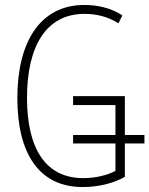

<svg xmlns="http://www.w3.org/2000/svg" viewBox="-20 -745 603 775"><path d="M314 10C374 10 436 -4 484 -31V-166H563V-200H484V-357H275V-321H446V-200H275V-166H446V-55C413 -38 367 -26 316 -26C165 -26 89 -144 89 -350C89 -558 166 -689 321 -689C362 -689 411 -681 458 -651L474 -683C427 -714 370 -725 321 -725C142 -725 50 -576 50 -349C50 -129 135 10 314 10Z"/></svg>

Font: Noto Sans Mono SemiCondensed ExtraLight
Style: Regular
Weight: 200
Width: 4
Designer: Monotype Design Team
Foundry: Monotype Imaging Inc.
Version: Version 2.014